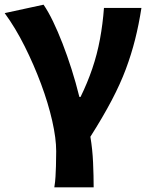

<svg xmlns="http://www.w3.org/2000/svg" viewBox="-21 -598 644 820"><path d="M211 202Q215 177 216 157Q217 137 218 111.5Q219 86 219 48Q219 -7 202 -82Q185 -157 154.5 -239Q124 -321 84.5 -400Q45 -479 -1 -542L165 -578Q185 -549 205.5 -506.5Q226 -464 246 -412.5Q266 -361 284.5 -303Q303 -245 318 -184H323Q352 -243 373 -304.5Q394 -366 406 -431Q418 -496 423 -564H583Q572 -493 556 -429.5Q540 -366 516.5 -303Q493 -240 456 -169.5Q419 -99 365 -14Q374 39 376.5 96.5Q379 154 379 202Z"/></svg>

Font: Noto Sans TC ExtraBold
Style: Regular
Weight: 800
Designer: Ryoko NISHIZUKA  (kana, bopomofo & ideographs); Paul D. Hunt (Latin, Greek & Cyrillic); Sandoll Communications , Soo-you
Foundry: Adobe
Version: Version 2.004-H2;hotconv 1.0.118;makeotfexe 2.5.65603